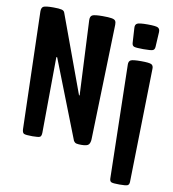

<svg xmlns="http://www.w3.org/2000/svg" viewBox="-106 -917 1094 1214"><g transform="rotate(10 441.0 -310.0)"><path d="M148.4 0Q105 0 94 -5.4Q83 -10.7 82 -33.2L61 -784.7Q60.5 -810.1 73.7 -817.6Q86.9 -825.2 138.2 -825.2Q175.3 -825.2 191.2 -821Q207 -816.9 210.9 -803.7L393.6 -306.2H397.5L374.5 -784.7Q373.5 -810.1 387.9 -817.6Q402.3 -825.2 454.1 -825.2Q492.7 -825.2 511.5 -822Q530.3 -818.8 536.1 -810.3Q542 -801.8 541.5 -784.7L520 -47.9Q519.5 -25.4 510 -12.7Q500.5 0 461.9 0Q443.4 0 431.6 -2.4Q419.9 -4.9 415 -14.6L413.6 -13.7L215.8 -519H210.4L206.5 -33.2Q206.1 -10.7 196.5 -5.4Q187 0 148.4 0ZM743.2 -664.1Q695.8 -664.1 683.3 -668.9Q670.9 -673.8 669.9 -691.9L664.1 -787.1Q662.6 -808.1 676.3 -815.4Q689.9 -822.8 743.2 -822.8Q796.4 -822.8 809.8 -815.4Q823.2 -808.1 822.3 -787.1L816.9 -691.9Q815.9 -673.8 803.5 -668.9Q791 -664.1 743.2 -664.1ZM742.7 205.1Q701.7 205.1 690.9 200.2Q680.2 195.3 679.7 177.2L663.6 -551.3Q663.1 -572.3 676.3 -579.6Q689.5 -586.9 742.7 -586.9Q795.9 -586.9 809.3 -579.6Q822.8 -572.3 821.8 -551.3L806.2 177.2Q805.7 195.3 794.4 200.2Q783.2 205.1 742.7 205.1Z"/></g></svg>

Font: Denk One
Style: Regular
Weight: 400
Designer: Irina Smirnova, Eben Sorkin
Foundry: Sorkin Type Co.f
Version: Version 1.004; ttfautohint (v1.8.4.7-5d5b);gftools[0.9.23]